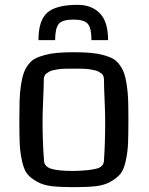

<svg xmlns="http://www.w3.org/2000/svg" viewBox="-20 -767 615 794"><path d="M60 0ZM286 -60Q355 -62 382.5 -70.5Q410 -79 410 -105Q415 -175 415 -267Q415 -297 412.5 -353.5Q410 -410 410 -437Q410 -445 407.5 -452Q405 -459 399 -463.5Q393 -468 386.5 -471.5Q380 -475 369 -477Q358 -479 350.5 -480.5Q343 -482 329 -482.5Q315 -483 307.5 -483Q300 -483 285.5 -483Q271 -483 263.5 -483Q256 -483 242 -482.5Q228 -482 220.5 -480.5Q213 -479 202 -477Q191 -475 185 -471.5Q179 -468 172.5 -463.5Q166 -459 163.5 -452Q161 -445 161 -437Q161 -410 158.5 -353.5Q156 -297 156 -267Q156 -175 162 -105Q162 -79 190.5 -69.5Q219 -60 286 -60ZM285 7Q231 7 195 3Q159 -1 132.5 -16Q106 -31 92.5 -48Q79 -65 71 -101.5Q63 -138 61.5 -173.5Q60 -209 60 -272Q60 -320 61 -351.5Q62 -383 66.5 -413.5Q71 -444 77.5 -463Q84 -482 96.5 -499Q109 -516 125 -524.5Q141 -533 165 -539.5Q189 -546 217.5 -548.5Q246 -551 285.5 -551Q325 -551 353.5 -548.5Q382 -546 406.5 -539.5Q431 -533 446.5 -524.5Q462 -516 474.5 -499Q487 -482 493.5 -463Q500 -444 504.5 -413.5Q509 -383 510 -351.5Q511 -320 511 -272Q511 -209 509.5 -173.5Q508 -138 500 -101.5Q492 -65 478 -48Q464 -31 438 -16Q412 -1 376 3Q340 7 285 7ZM427 -601H358Q358 -602 358 -606Q358 -651 343 -668.5Q328 -686 283 -686Q238 -686 223 -668Q208 -650 208 -601H139Q139 -683 176 -715Q213 -747 301 -747Q359 -747 393 -712Q427 -677 427 -601Z"/></svg>

Font: Myanmar Chatu
Style: Regular
Weight: 400
Designer: Danh Hong
Foundry: Google Inc.
Version: Version 2.00 November 20, 2015